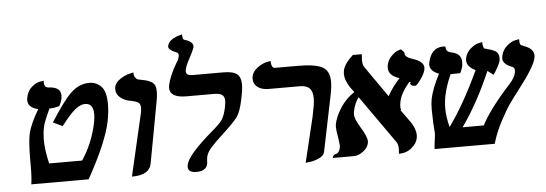

<svg xmlns="http://www.w3.org/2000/svg" viewBox="-49 -897 3007 1057"><g transform="rotate(-5 1454.0 -368.5)"><path d="M101.1 -275.9Q112.3 -329.1 160.2 -409.2Q104 -422.4 104 -461.9Q104 -473.1 106 -479Q112.8 -515.1 137.5 -535.6Q162.1 -556.2 183.1 -559.1L204.1 -562Q203.1 -559.1 203.1 -553.2Q203.1 -524.4 228 -522.9Q293.9 -520 293.9 -474.1Q293.9 -462.9 293 -458Q288.1 -435.1 276.9 -416Q249 -407.2 222.2 -407.2Q188 -335.4 183.1 -308.1Q176.3 -275.9 175.8 -238.8Q175.8 -182.6 193.8 -106H376Q437 -196.8 460 -310.1Q464.8 -337.9 464.8 -354Q464.8 -415 418.9 -415Q394 -415 365 -392.1Q335.9 -369.1 286.1 -304.2L233.9 -329.1Q310.1 -448.2 350.1 -484.9Q396 -528.8 452.1 -528.8Q490.2 -528.8 517.6 -501.5Q544.9 -474.1 544.9 -402.8Q544.9 -361.8 535.2 -311Q512.2 -195.8 402.8 0H85.9Q91.8 -32.2 91.8 -103V-119.1V-124V-143.1Q92.3 -232.9 101.1 -275.9Z M641.6 5.9 720.7 -335.9Q724.6 -353 724.6 -367.2Q724.6 -388.2 713.6 -396Q702.6 -403.8 676.8 -409.2Q637.7 -415 614.7 -434.6Q591.8 -454.1 591.8 -480Q591.8 -488.8 592.8 -493.2Q597.7 -517.1 624.3 -535.2Q650.9 -553.2 675.3 -559.1L699.7 -564.9V-561Q699.7 -545.9 706.8 -536.4Q713.9 -526.9 719.2 -524.9Q724.6 -522.9 735.8 -521Q757.8 -517.1 769.8 -513.4Q781.7 -509.8 794.7 -502.4Q807.6 -495.1 813.2 -482.2Q818.8 -469.2 818.8 -449.2Q818.8 -429.2 814.9 -405.8Q805.2 -351.6 783.4 -234.4Q761.7 -117.2 750 -55.2Q738.8 5.9 641.6 5.9Z M988.3 -556.2Q987.3 -552.2 987.3 -544.9Q987.3 -522 1024.4 -522H1192.4Q1246.6 -522 1268.1 -504.4Q1289.6 -486.8 1289.6 -446.8Q1289.6 -418.9 1277.3 -360.8Q1264.2 -299.8 1245.8 -272.5Q1227.5 -245.1 1157.7 -181.2Q1112.8 -140.1 1090.6 -114.5Q1068.4 -88.9 1063.5 -64Q1061.5 -45.9 1061.5 -43.9Q1061.5 -41 1061 -35.4Q1060.5 -29.8 1060.5 -28.8Q1051.8 11.2 998.5 11.2Q951.7 11.2 951.7 -21Q951.7 -24.9 953.6 -33.2Q963.4 -85 1103.5 -205.1Q1146.5 -241.2 1160.9 -262.7Q1175.3 -284.2 1185.5 -332Q1189.5 -356 1189.5 -365.2Q1189.5 -387.2 1176.5 -397.7Q1163.6 -408.2 1130.4 -408.2H979.5Q887.7 -408.2 887.7 -462.9Q887.7 -467.8 889.6 -478Q899.4 -526.9 939.5 -595.2Q952.6 -614.3 955.6 -629.9Q956.5 -632.8 956.5 -638.2Q956.5 -651.4 943.4 -654.8Q902.3 -670.9 902.3 -689.9L902.8 -691.4Q903.3 -692.9 903.3 -693.8Q911.1 -732.9 984.4 -750Q984.4 -722.2 994.6 -719.2Q1041.5 -706.1 1041.5 -680.2V-674.8Q1032.7 -648.9 1004.4 -597.2Q993.2 -576.2 988.3 -556.2Z M1601.1 13.2 1661.1 -235.8Q1665 -253.9 1666 -262.2Q1675.8 -305.2 1676.3 -335.9Q1676.3 -375 1659.2 -392.1Q1642.1 -409.2 1606 -409.2H1434.1Q1395 -409.2 1372.6 -426.5Q1350.1 -443.8 1350.1 -472.2Q1350.1 -480 1351.1 -484.9Q1356.9 -512.7 1383.5 -532.2Q1410.2 -551.8 1433.6 -557.1L1457 -562Q1459 -522 1477.1 -522H1602.1Q1701.2 -522 1740.2 -500.5Q1779.3 -479 1779.3 -419.9Q1779.3 -389.2 1770 -344.2L1707 -37.1Q1703.1 -17.1 1676.5 -4.6Q1649.9 7.8 1625.5 10.7Z M2296.9 -440.9Q2292 -418 2269.5 -387Q2247.1 -356 2238.8 -356Q2215.8 -356 2210.9 -372.1H2211.9Q2220.7 -378.9 2208 -379.9Q2158.2 -321.8 2149.9 -274.9Q2147 -261.7 2147 -249.8Q2147 -237.8 2149.9 -230H2146Q2163.1 -207 2196.8 -159.2Q2223.6 -120.1 2223.6 -85Q2223.6 -73.7 2221.7 -67.9Q2216.8 -40 2187.7 -15.6Q2158.7 8.8 2116.7 8.8Q2118.7 -9.3 2118.7 -17.1Q2118.7 -42 2109.9 -55.2Q2076.7 -102.1 2016.4 -188Q1956.1 -273.9 1922.9 -320.8Q1899.9 -291 1890.6 -245.1Q1888.7 -235.4 1888.7 -229Q1888.7 -204.1 1917 -158.2Q1953.1 -100.1 1952.6 -74.2Q1952.6 -68.4 1951.7 -64.9Q1946.8 -40 1920.9 -20Q1895 0 1868.7 0H1752.9V-2.9Q1752.9 -8.8 1760 -14.9Q1767.1 -21 1775.9 -22Q1780.8 -22.9 1786.9 -31.5Q1793 -40 1794.9 -50Q1796.9 -60.1 1796.9 -64Q1796.9 -69.8 1792 -105Q1784.2 -147 1783.7 -168Q1783.7 -175.8 1785.6 -186Q1794.4 -227.1 1824.7 -273.9Q1855 -320.8 1901.9 -351.1Q1897.9 -356 1890.4 -366.5Q1882.8 -377 1878.9 -381.8Q1853 -422.9 1853 -456.1Q1853 -462.9 1855 -473.1Q1861.8 -510.3 1911.6 -555.2H1960.9Q1959 -533.2 1959 -523.9Q1959 -500 1966.8 -485.8Q1987.8 -455.1 2029.3 -396Q2070.8 -336.9 2087.9 -312Q2116.7 -363.8 2156.7 -405.8Q2096.7 -423.8 2096.7 -467.8Q2096.7 -476.6 2097.7 -481Q2103.5 -510.7 2123.8 -531.2Q2144 -551.8 2160.6 -557.6L2177.7 -563Q2195.8 -546.9 2195.8 -542V-538.1Q2195.8 -519 2231.9 -506.8Q2297.9 -486.8 2297.9 -452.1Q2297.9 -450.2 2297.4 -446.5Q2296.9 -442.9 2296.9 -440.9Z M2905.8 -451.2Q2896 -404.3 2810.1 -293Q2771 -242.2 2749 -210.7Q2727.1 -179.2 2695.6 -119.6Q2664.1 -60.1 2647 0H2314.9Q2315.9 -23.9 2319.8 -48.8Q2323.7 -74.7 2323.7 -83V-87.9Q2321.8 -125 2319.8 -145Q2317.9 -199.2 2317.9 -217.8Q2317.9 -252.9 2322.8 -276.9Q2334 -332 2375 -411.1Q2326.2 -429.2 2325.7 -464.8Q2325.7 -471.7 2326.7 -475.1Q2343.8 -558.1 2410.6 -558.1L2422.9 -557.1Q2423.8 -540 2430.4 -532.5Q2437 -524.9 2457 -521Q2507.8 -510.3 2507.8 -463.9Q2507.8 -450.7 2506.8 -442.9Q2499 -417 2491.7 -403.8Q2447.8 -403.8 2439 -402.8H2438Q2410.2 -338.9 2400.9 -293Q2393.1 -259.8 2392.6 -219.2Q2392.6 -169.4 2407.7 -113.8Q2490.7 -227.5 2577.6 -413.1Q2529.8 -436 2529.8 -471.2Q2529.8 -478 2530.8 -481.9Q2537.6 -514.2 2561.8 -534.7Q2585.9 -555.2 2606.4 -559.6L2627 -564Q2627 -529.8 2639.6 -525.9Q2641.6 -525.9 2644.3 -525.4Q2647 -524.9 2647.9 -524.9Q2647.9 -524.9 2651.9 -522.9Q2665 -520 2673.3 -517.1Q2681.6 -514.2 2692.6 -508.5Q2703.6 -502.9 2709.2 -492.4Q2714.8 -481.9 2714.8 -467.8Q2714.8 -464.8 2712.9 -451.2Q2710.9 -442.4 2698 -418.2Q2685.1 -394 2673.8 -378.9Q2648.9 -398.9 2641.6 -402.8Q2569.8 -234.9 2479 -106H2595.7Q2641.6 -194.8 2757.8 -321.8Q2785.6 -352.5 2792 -380.9Q2793 -385.7 2793 -393.1Q2793 -409.2 2777.8 -415V-414.1Q2729 -433.1 2729 -464.8Q2729 -470.7 2730 -474.1Q2736.8 -510.3 2762.2 -532.2Q2787.6 -554.2 2809.1 -558.1L2831.1 -562V-550.8Q2831.1 -530.8 2841.8 -526.9Q2848.6 -525.9 2850.6 -523.9H2848.6Q2848.6 -522.9 2850.6 -522.9Q2907.7 -504.9 2907.7 -464.8Q2907.7 -460.9 2905.8 -451.2Z"/></g></svg>

Font: Linux Libertine
Style: Semibold Italic
Weight: 600
Italic angle: -11.5°
Designer: Philipp H. Poll
Foundry: Philipp H. Poll
Version: Version 5.1.2 ; ttfautohint (v0.9)